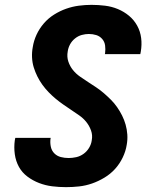

<svg xmlns="http://www.w3.org/2000/svg" viewBox="-20 -763 640 791"><path d="M252 8Q223 8 195 4.5Q167 1 141 -9Q115 -19 93 -35.5Q71 -52 58 -75.5Q45 -99 41 -127.5Q37 -156 41 -185L43 -195H189L188 -191Q186 -174 189.5 -158Q193 -142 204 -131Q215 -120 230.5 -116Q246 -112 263 -112Q278 -112 294 -115.5Q310 -119 324 -129Q338 -139 347 -154Q356 -169 358 -185Q362 -206 355 -225.5Q348 -245 335.5 -260.5Q323 -276 306.5 -287.5Q290 -299 273.5 -310Q257 -321 240.5 -332.5Q224 -344 209 -356.5Q194 -369 180 -383.5Q166 -398 154.5 -414Q143 -430 134 -448Q125 -466 119 -485.5Q113 -505 112 -526.5Q111 -548 115 -569Q119 -595 130.5 -620Q142 -645 160.5 -666.5Q179 -688 203 -703Q227 -718 252.5 -727Q278 -736 304.5 -739.5Q331 -743 357 -743Q385 -743 413 -739.5Q441 -736 466 -725.5Q491 -715 511.5 -698Q532 -681 545 -657.5Q558 -634 561.5 -606.5Q565 -579 560 -550L558 -540H412L413 -544Q415 -560 413 -575.5Q411 -591 401 -602.5Q391 -614 376.5 -618.5Q362 -623 346 -623Q332 -623 317 -619Q302 -615 289 -604.5Q276 -594 268.5 -580Q261 -566 259 -551Q255 -529 261.5 -509.5Q268 -490 280.5 -474.5Q293 -459 309.5 -447.5Q326 -436 343 -425Q360 -414 376.5 -403Q393 -392 408 -379Q423 -366 437 -352Q451 -338 462.5 -321.5Q474 -305 483 -287Q492 -269 497.5 -249.5Q503 -230 504.5 -209Q506 -188 502 -166Q498 -140 485.5 -114Q473 -88 454 -67Q435 -46 410 -31Q385 -16 359 -7Q333 2 306 5Q279 8 252 8Z"/></svg>

Font: Iosevka Aile Heavy
Style: Italic
Weight: 900
Italic angle: -9°
Designer: Belleve Invis
Foundry: Belleve Invis
Version: Version 31.1.0; ttfautohint (v1.8.4)